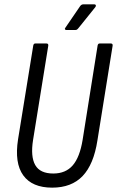

<svg xmlns="http://www.w3.org/2000/svg" viewBox="-20 -855 538 883"><path d="M220 8Q128 8 87 -48.5Q46 -105 63 -214L133 -646Q135 -655 142 -655H194Q203 -655 202 -645L132 -211Q120 -135 142 -96Q164 -57 225 -57Q282 -57 314.5 -94.5Q347 -132 360 -212L429 -646Q431 -655 438 -655H490Q499 -655 498 -645L428 -209Q411 -99 360 -45.5Q309 8 220 8ZM285 -717Q281 -717 279 -720Q277 -723 281 -728L348 -826Q354 -835 363 -835H414Q419 -835 420.5 -831.5Q422 -828 419 -823L341 -726Q337 -721 334 -719Q331 -717 326 -717Z"/></svg>

Font: Sofia Sans Condensed
Style: Italic
Weight: 400
Italic angle: -9°
Designer: Botio Nikoltchev, Ani Petrova
Foundry: lettersoup
Version: Version 4.101